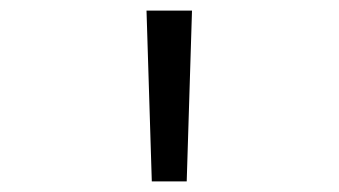

<svg xmlns="http://www.w3.org/2000/svg" viewBox="-20 -820 640 363"><path d="M267 -477 257 -800H343L333 -477Z"/></svg>

Font: Victor Mono Light
Style: Regular
Weight: 300
Monospace: yes
Designer: Rune Bjørnerås
Version: Version 1.561;gftools[0.9.30]